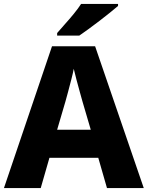

<svg xmlns="http://www.w3.org/2000/svg" viewBox="-20 -951 747 971"><path d="M521 0 477 -153H230L186 0H0L243 -717H461L707 0ZM397 -438Q392 -456 383.5 -486.5Q375 -517 366.5 -549Q358 -581 353 -603Q349 -581 340.5 -548.5Q332 -516 324 -485.5Q316 -455 311 -438L269 -295H439ZM577 -921Q561 -907 536 -887Q511 -867 482.5 -845Q454 -823 427 -803.5Q400 -784 381 -771H269V-784Q285 -803 308 -828.5Q331 -854 353.5 -881.5Q376 -909 390 -931H577Z"/></svg>

Font: Noto Sans Hebrew ExtraBold
Style: Regular
Weight: 800
Designer: Monotype Design Team
Foundry: Monotype Imaging Inc.
Version: Version 2.003